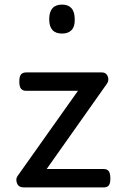

<svg xmlns="http://www.w3.org/2000/svg" viewBox="-20 -815 535 835"><path d="M83 0Q61 0 54 -18Q47 -36 56 -49L319 -420H94Q79 -420 71.5 -429Q64 -438 64 -460Q64 -483 71.5 -491.5Q79 -500 94 -500H423Q436 -500 443 -492Q450 -484 451 -472.5Q452 -461 445 -451L183 -80H431Q446 -80 453 -70.5Q460 -61 460 -38Q460 -17 453 -8.5Q446 0 431 0ZM250 -669Q222 -669 208 -684.5Q194 -700 194 -731Q194 -763 208 -779Q222 -795 250 -795Q277 -795 291 -779Q305 -763 305 -731Q306 -700 291.5 -684.5Q277 -669 250 -669Z"/></svg>

Font: Playwrite BE WAL
Style: Regular
Weight: 400
Designer: Veronika Burian, José Scaglione
Foundry: TypeTogether
Version: Version 1.002